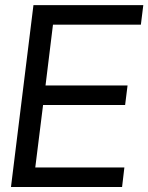

<svg xmlns="http://www.w3.org/2000/svg" viewBox="-20 -748 593 768"><path d="M23.9 0H468.3L477.5 -78.1H121.1L152.3 -328.1H480.5L490.2 -406.2H162.1L191.9 -649.4H543.5L553.2 -727.5H113.8Z"/></svg>

Font: Guggenheim Sans Display
Style: Italic
Weight: 400
Italic angle: -7°
Designer: Modified by Tom Baber under direction of Pentagram Design 2023
Foundry: rsms
Version: Version 1.001;Glyphs 3.1.2 (3151)